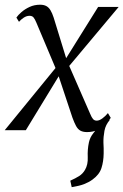

<svg xmlns="http://www.w3.org/2000/svg" viewBox="-35 -552 523 814"><path d="M269 241.5 263 214Q285.5 204 300.8 194.2Q316 184.5 325.5 168Q338.5 146 337 114Q335.5 82 342 51.5Q346.5 30.5 360.5 13Q374.5 -4.5 382.5 -15.5L431 -44Q412.5 -23 407.8 2.8Q403 28.5 403.5 52.5Q404 64.5 404.5 76.5Q405 88.5 404.5 99Q404 133 395 160.8Q386 188.5 357 209.5Q341 221 321.8 228.5Q302.5 236 269 241.5ZM334 8Q317 8 306 2Q295 -4 287.5 -17.8Q280 -31.5 272 -53.5L207 -249L229 -253.5L74.5 0H-15L217 -284L209 -243L119 -456.5Q113 -471 107.2 -478Q101.5 -485 90 -485Q77.5 -485 65.2 -476.8Q53 -468.5 45.5 -459.5L34.5 -477.5Q41.5 -488 55.8 -500.5Q70 -513 90.2 -522.5Q110.5 -532 135 -532Q151 -532 161.5 -526.2Q172 -520.5 179.2 -508.2Q186.5 -496 192.5 -477.5L252 -284L229 -279L381 -522.5H468L241 -251.5L250 -292L347 -70Q353.5 -54 359.5 -47.2Q365.5 -40.5 375 -40.5Q386 -40.5 399 -50Q412 -59.5 422.5 -72.5L434.5 -52.5Q427.5 -40 413.8 -26Q400 -12 380 -2Q360 8 334 8Z"/></svg>

Font: Merriweather 96pt Light
Style: Italic
Weight: 300
Italic angle: -7.8°
Version: Version 2.101